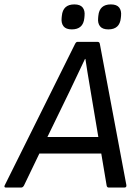

<svg xmlns="http://www.w3.org/2000/svg" viewBox="-48 -843 617 863"><path d="M439 -710.9Q412.6 -710.9 401.6 -724.9Q390.6 -738.8 393.1 -762.2L394 -772Q398.9 -823.2 450.2 -823.2Q476.6 -823.2 487.5 -809.3Q498.5 -795.4 496.1 -772L495.1 -762.2Q490.2 -710.9 439 -710.9ZM274.9 -710.9Q248.5 -710.9 237.5 -724.9Q226.6 -738.8 229 -762.2L230 -772Q234.9 -823.2 286.1 -823.2Q312.5 -823.2 323.5 -809.3Q334.5 -795.4 332 -772L331.1 -762.2Q326.2 -710.9 274.9 -710.9ZM-21 0Q-31.2 0 -26.9 -9.8L289.1 -645Q293.9 -654.8 299.8 -654.8H391.1Q399.4 -654.8 400.9 -645L520 -11.2Q521.5 0 511.2 0H440.9Q432.6 0 431.2 -9.8L407.2 -152.8H128.9L60.1 -9.8Q55.2 0 46.9 0ZM264.2 -431.2 165 -227.1H394L359.9 -430.2Q341.8 -536.6 335.9 -578.1H334Q298.8 -502.9 264.2 -431.2Z"/></svg>

Font: Sofia Sans
Style: Italic
Weight: 400
Italic angle: -9°
Designer: Botio Nikoltchev, Ani Petrova
Foundry: lettersoup
Version: Version 4.100